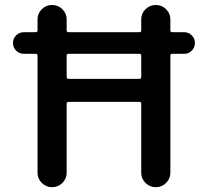

<svg xmlns="http://www.w3.org/2000/svg" viewBox="-20 -774 834 772"><path d="M255.9 -557.6Q248 -557.6 248 -550.8V-464.8Q248 -457 255.9 -457H541Q547.9 -457 547.9 -464.8V-550.8Q547.9 -557.6 541 -557.6ZM76.2 -557.6Q57.6 -557.6 44.9 -570.3Q32.2 -583 32.2 -601.1Q32.2 -619.1 44.9 -631.8Q57.6 -644.5 76.2 -644.5H123Q130.9 -644.5 130.9 -652.3V-696.3Q130.9 -719.7 147.9 -736.8Q165 -753.9 188.5 -753.9H190.4Q213.9 -753.9 231 -736.8Q248 -719.7 248 -696.3V-652.3Q248 -644.5 255.9 -644.5H541Q547.9 -644.5 547.9 -652.3V-696.3Q547.9 -719.7 564.9 -736.8Q582 -753.9 605.5 -753.9H607.4Q630.9 -753.9 647.9 -736.8Q665 -719.7 665 -696.3V-652.3Q665 -644.5 671.9 -644.5H720.7Q738.3 -644.5 751 -631.8Q763.7 -619.1 763.7 -601.1Q763.7 -583 751 -570.3Q738.3 -557.6 720.7 -557.6H671.9Q665 -557.6 665 -550.8V-79.1Q665 -55.7 647.9 -38.6Q630.9 -21.5 607.4 -21.5H605.5Q582 -21.5 564.9 -38.6Q547.9 -55.7 547.9 -79.1V-357.4Q547.9 -364.3 541 -364.3H255.9Q248 -364.3 248 -357.4V-79.1Q248 -55.7 231 -38.6Q213.9 -21.5 190.4 -21.5H188.5Q165 -21.5 147.9 -38.6Q130.9 -55.7 130.9 -79.1V-550.8Q130.9 -557.6 123 -557.6Z"/></svg>

Font: Gen Jyuu Gothic Medium
Style: Regular
Weight: 500
Designer: [Source Han Sans]
Ryoko NISHIZUKA  (kana & ideographs); Paul D. Hunt (Latin, Greek & Cyrillic); Wenlong ZHANG  (bopomofo
Version: Version 1.002.20150607